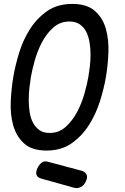

<svg xmlns="http://www.w3.org/2000/svg" viewBox="-20 -760 640 982"><path d="M234 -80Q282 -80 316.5 -111.5Q351 -143 374.5 -187.5Q398 -232 412 -281.5Q426 -331 432 -367Q436 -390 439.5 -420Q443 -450 443 -481.5Q443 -513 438 -543.5Q433 -574 421 -597.5Q409 -621 388 -635.5Q367 -650 335 -650Q287 -650 252 -618.5Q217 -587 194 -542.5Q171 -498 157.5 -449.5Q144 -401 138 -366Q134 -342 130.5 -311.5Q127 -281 127 -249.5Q127 -218 131.5 -187.5Q136 -157 148.5 -133Q161 -109 181.5 -94.5Q202 -80 234 -80ZM218 10Q143 10 103 -26.5Q63 -63 47.5 -119Q32 -175 35 -241Q38 -307 48 -367Q58 -425 78 -490.5Q98 -556 133.5 -611.5Q169 -667 221.5 -703.5Q274 -740 350 -740Q425 -740 465.5 -704Q506 -668 521.5 -612.5Q537 -557 534.5 -492Q532 -427 522 -368Q512 -308 491 -241.5Q470 -175 434 -119Q398 -63 345.5 -26.5Q293 10 218 10ZM193 154Q171 148 166.5 134Q162 120 172 99Q180 82 193 72Q206 62 224 67L396 113Q417 119 423 133.5Q429 148 419 168Q409 189 392.5 197Q376 205 358 200Z"/></svg>

Font: Maple Mono
Style: Italic
Weight: 400
Italic angle: -10°
Monospace: yes
Designer: subframe7536
Version: Version 7.300